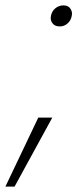

<svg xmlns="http://www.w3.org/2000/svg" viewBox="-41 -541 287 712"><path d="M181 -443Q164 -443 155.5 -452.5Q147 -462 147 -474Q147 -478 148 -482Q151 -499 164 -510Q177 -521 194 -521Q210 -521 218 -511.5Q226 -502 226 -490Q226 -486 225 -482Q222 -465 209.5 -454Q197 -443 181 -443ZM153 -105 13 151H-21L101 -105Z"/></svg>

Font: Fz Poppins ExtLt
Style: Italic
Weight: 200
Italic angle: -10°
Designer: Ninad Kale (Devanagari), Jonny Pinhorn (Latin)
Foundry: Indian Type Foundry
Version: Vit hóa bi Vntype.Com & FontZin.Com